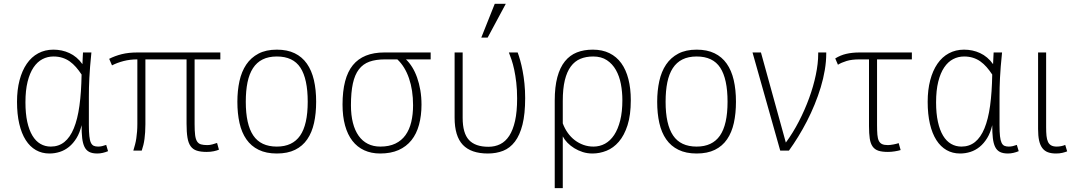

<svg xmlns="http://www.w3.org/2000/svg" viewBox="-20 -786 5595 1002"><path d="M543.9 2.9Q531.2 8.3 516.6 11.7Q502 15.1 487.8 15.1Q461.9 15.1 445.8 6.8Q429.7 -1.5 420.9 -19.5Q412.1 -37.6 408.9 -65.4Q405.8 -93.3 405.8 -132.8Q396.5 -93.3 379.4 -65.4Q362.3 -37.6 340.1 -19.5Q317.9 -1.5 291.7 6.8Q265.6 15.1 237.8 15.1Q198.7 15.1 167.5 -2.7Q136.2 -20.5 114.3 -54.9Q92.3 -89.4 80.6 -139.6Q68.8 -189.9 68.8 -254.9Q68.8 -316.9 82 -367.2Q95.2 -417.5 119.6 -453.1Q144 -488.8 179.4 -507.8Q214.8 -526.9 258.8 -526.9Q280.8 -526.9 301.8 -522.5Q322.8 -518.1 342.3 -509Q361.8 -500 378.9 -485.6Q396 -471.2 410.2 -451.2Q411.1 -467.8 411.6 -483.9Q412.1 -500 413.1 -512.2H457Q452.6 -470.7 450.2 -438.7Q447.8 -406.7 446.3 -379.6Q444.8 -352.5 444.3 -328.9Q443.8 -305.2 443.8 -280.8V-132.8Q443.8 -97.2 446.3 -75.2Q448.7 -53.2 454.3 -41.3Q460 -29.3 469.2 -25.1Q478.5 -21 492.2 -21Q502.4 -21 512.9 -23.4Q523.4 -25.9 534.2 -29.8ZM245.1 -21Q286.1 -21 315.9 -44.9Q345.7 -68.8 365.2 -116.2Q384.8 -163.6 394.5 -233.9Q404.3 -304.2 405.8 -397Q391.6 -418.5 376.5 -435.8Q361.3 -453.1 343.8 -465.6Q326.2 -478 305.2 -484.6Q284.2 -491.2 258.8 -491.2Q228 -491.2 201.4 -477.3Q174.8 -463.4 155 -434.1Q135.3 -404.8 124 -359.6Q112.8 -314.5 112.8 -252Q112.8 -193.4 122.3 -150.1Q131.8 -106.9 149.2 -78.1Q166.5 -49.3 190.9 -35.2Q215.3 -21 245.1 -21Z M1122.6 -4.9Q1112.8 -0.5 1095.9 3.2Q1079.1 6.8 1058.6 6.8Q1027.3 6.8 1007.1 0.2Q986.8 -6.3 974.9 -22.9Q962.9 -39.6 958.3 -68.1Q953.6 -96.7 953.6 -140.1V-476.1H738.8V-137.2Q738.8 -115.2 737.5 -96.4Q736.3 -77.6 734.1 -61Q731.9 -44.4 728.3 -29.5Q724.6 -14.6 719.7 0H675.8Q680.7 -16.1 684.8 -31.7Q689 -47.4 691.4 -64.2Q693.8 -81.1 695.3 -99.4Q696.8 -117.7 696.8 -139.2V-476.1Q658.2 -476.1 624.5 -467.3Q590.8 -458.5 564.5 -444.8L549.8 -479Q579.1 -494.1 615 -503.2Q650.9 -512.2 697.8 -512.2H1129.9V-476.1H995.6V-138.2Q995.6 -102.5 998.3 -81.1Q1001 -59.6 1008.5 -47.9Q1016.1 -36.1 1029.1 -32.5Q1042 -28.8 1062.5 -28.8Q1074.7 -28.8 1088.4 -32.5Q1102.1 -36.1 1112.8 -40Z M1629.9 -254.9Q1629.9 -193.8 1618.9 -144.3Q1607.9 -94.7 1583.5 -59.1Q1559.1 -23.4 1520 -4.2Q1481 15.1 1424.8 15.1Q1369.1 15.1 1329.8 -4.2Q1290.5 -23.4 1265.9 -58.8Q1241.2 -94.2 1230 -144Q1218.8 -193.8 1218.8 -254.9Q1218.8 -313 1229.7 -362.8Q1240.7 -412.6 1265.1 -449Q1289.6 -485.4 1328.9 -506.1Q1368.2 -526.9 1424.8 -526.9Q1479 -526.9 1517.8 -508.1Q1556.6 -489.3 1581.5 -453.9Q1606.4 -418.5 1618.2 -368.2Q1629.9 -317.9 1629.9 -254.9ZM1585.9 -254.9Q1585.9 -374 1547.9 -432.6Q1509.8 -491.2 1424.8 -491.2Q1381.3 -491.2 1350.6 -475.8Q1319.8 -460.4 1300.3 -430.4Q1280.8 -400.4 1271.7 -356.4Q1262.7 -312.5 1262.7 -254.9Q1262.7 -136.7 1301.8 -78.9Q1340.8 -21 1424.8 -21Q1506.3 -21 1546.1 -78.1Q1585.9 -135.3 1585.9 -254.9Z M2227.5 -512.2V-476.1H2098.6Q2116.2 -459.5 2131.1 -435.5Q2146 -411.6 2156.7 -381.3Q2167.5 -351.1 2173.6 -315.4Q2179.7 -279.8 2179.7 -240.2Q2179.7 -182.1 2166.7 -134.8Q2153.8 -87.4 2127.2 -54.2Q2100.6 -21 2060.1 -2.9Q2019.5 15.1 1963.9 15.1Q1917.5 15.1 1880.9 -1.7Q1844.2 -18.6 1819.1 -51Q1793.9 -83.5 1780.8 -131.1Q1767.6 -178.7 1767.6 -240.2Q1767.6 -379.9 1821.5 -446Q1875.5 -512.2 1985.8 -512.2ZM1988.8 -476.1Q1941.4 -476.1 1908 -464.1Q1874.5 -452.1 1853 -424.1Q1831.5 -396 1821.5 -350.1Q1811.5 -304.2 1811.5 -236.8Q1811.5 -185.1 1821.8 -145Q1832 -105 1851.6 -77.4Q1871.1 -49.8 1899.7 -35.4Q1928.2 -21 1964.8 -21Q2010.7 -21 2043.2 -36.6Q2075.7 -52.2 2096.2 -80.8Q2116.7 -109.4 2126.2 -149.2Q2135.7 -189 2135.7 -236.8Q2135.7 -315.4 2114.5 -377.2Q2093.3 -439 2053.7 -476.1Z M2352.5 -512.2H2394.5V-170.9Q2394.5 -90.8 2427.5 -55.4Q2460.4 -20 2528.8 -20Q2563 -20 2590.6 -33.7Q2618.2 -47.4 2637.7 -77.4Q2657.2 -107.4 2668 -155.3Q2678.7 -203.1 2678.7 -272Q2678.7 -317.9 2674.3 -355.2Q2669.9 -392.6 2663.6 -422.1Q2657.2 -451.7 2649.7 -473.9Q2642.1 -496.1 2635.7 -512.2H2681.6Q2688 -495.1 2694.8 -470.7Q2701.7 -446.3 2707.5 -416Q2713.4 -385.7 2717 -349.9Q2720.7 -314 2720.7 -273.9Q2720.7 -191.4 2706.8 -136Q2692.9 -80.6 2667.2 -46.9Q2641.6 -13.2 2605.7 1Q2569.8 15.1 2525.9 15.1Q2438.5 15.1 2395.5 -30Q2352.5 -75.2 2352.5 -171.9ZM2524.9 -589.8H2491.7L2562 -766.1H2619.6Z M2875 195.8V-261.2Q2875 -333 2888.7 -383.5Q2902.3 -434.1 2928.2 -466.1Q2954.1 -498 2990.7 -512.5Q3027.3 -526.9 3073.7 -526.9Q3123.5 -526.9 3160.6 -508.5Q3197.8 -490.2 3222.4 -456.1Q3247.1 -421.9 3259.5 -373Q3272 -324.2 3272 -263.2Q3272 -185.5 3254.9 -132.3Q3237.8 -79.1 3209.5 -46.4Q3181.2 -13.7 3145.3 0.7Q3109.4 15.1 3071.8 15.1Q3045.4 15.1 3021.5 7.6Q2997.6 0 2977.3 -12.5Q2957 -24.9 2941.4 -41Q2925.8 -57.1 2917 -74.2V195.8ZM2917 -142.1Q2927.2 -114.7 2943.1 -92.5Q2959 -70.3 2979.7 -54.4Q3000.5 -38.6 3025.1 -29.8Q3049.8 -21 3077.1 -21Q3109.9 -21 3137.5 -36.1Q3165 -51.3 3185.1 -81.5Q3205.1 -111.8 3216.6 -157.2Q3228 -202.6 3228 -263.2Q3228 -306.6 3220.2 -347.7Q3212.4 -388.7 3194.3 -420.7Q3176.3 -452.6 3147.2 -471.9Q3118.2 -491.2 3075.7 -491.2Q3038.1 -491.2 3008.8 -479Q2979.5 -466.8 2959 -439.2Q2938.5 -411.6 2927.7 -367.4Q2917 -323.2 2917 -258.8Z M3820.8 -254.9Q3820.8 -193.8 3809.8 -144.3Q3798.8 -94.7 3774.4 -59.1Q3750 -23.4 3710.9 -4.2Q3671.9 15.1 3615.7 15.1Q3560.1 15.1 3520.8 -4.2Q3481.4 -23.4 3456.8 -58.8Q3432.1 -94.2 3420.9 -144Q3409.7 -193.8 3409.7 -254.9Q3409.7 -313 3420.7 -362.8Q3431.6 -412.6 3456.1 -449Q3480.5 -485.4 3519.8 -506.1Q3559.1 -526.9 3615.7 -526.9Q3669.9 -526.9 3708.7 -508.1Q3747.6 -489.3 3772.5 -453.9Q3797.4 -418.5 3809.1 -368.2Q3820.8 -317.9 3820.8 -254.9ZM3776.9 -254.9Q3776.9 -374 3738.8 -432.6Q3700.7 -491.2 3615.7 -491.2Q3572.3 -491.2 3541.5 -475.8Q3510.7 -460.4 3491.2 -430.4Q3471.7 -400.4 3462.6 -356.4Q3453.6 -312.5 3453.6 -254.9Q3453.6 -136.7 3492.7 -78.9Q3531.7 -21 3615.7 -21Q3697.3 -21 3737.1 -78.1Q3776.9 -135.3 3776.9 -254.9Z M3951.2 -512.2 4081.1 -42Q4118.2 -92.3 4149.2 -152.3Q4180.2 -212.4 4202.6 -273.9Q4225.1 -335.4 4237.5 -395Q4250 -454.6 4250 -504.9V-512.2H4292V-507.8Q4292 -465.3 4284.4 -420.4Q4276.9 -375.5 4263.2 -330.3Q4249.5 -285.2 4231.2 -240.5Q4212.9 -195.8 4191.2 -153.6Q4169.4 -111.3 4145.5 -72.5Q4121.6 -33.7 4097.2 0H4051.8L3907.2 -512.2Z M4738.8 -476.1H4557.1V-132.8Q4557.1 -103 4558.8 -83Q4560.5 -63 4566.4 -51Q4572.3 -39.1 4583.5 -33.9Q4594.7 -28.8 4613.8 -28.8Q4619.6 -28.8 4627.4 -29.8Q4635.3 -30.8 4642.8 -32.2Q4650.4 -33.7 4657.5 -35.4Q4664.6 -37.1 4669.9 -39.1L4680.2 -2.9Q4674.3 -1 4666.3 0.7Q4658.2 2.4 4649.2 3.9Q4640.1 5.4 4630.9 6.1Q4621.6 6.8 4613.8 6.8Q4583 6.8 4564 0.5Q4544.9 -5.9 4533.9 -21.5Q4522.9 -37.1 4519 -63Q4515.1 -88.9 4515.1 -127.9V-476.1H4465.8Q4425.3 -476.1 4398.2 -467.8Q4371.1 -459.5 4353 -448.2L4338.9 -481Q4365.2 -497.6 4396.2 -504.9Q4427.2 -512.2 4466.8 -512.2H4738.8Z M5296.4 2.9Q5283.7 8.3 5269 11.7Q5254.4 15.1 5240.2 15.1Q5214.4 15.1 5198.2 6.8Q5182.1 -1.5 5173.3 -19.5Q5164.6 -37.6 5161.4 -65.4Q5158.2 -93.3 5158.2 -132.8Q5148.9 -93.3 5131.8 -65.4Q5114.7 -37.6 5092.5 -19.5Q5070.3 -1.5 5044.2 6.8Q5018.1 15.1 4990.2 15.1Q4951.2 15.1 4919.9 -2.7Q4888.7 -20.5 4866.7 -54.9Q4844.7 -89.4 4833 -139.6Q4821.3 -189.9 4821.3 -254.9Q4821.3 -316.9 4834.5 -367.2Q4847.7 -417.5 4872.1 -453.1Q4896.5 -488.8 4931.9 -507.8Q4967.3 -526.9 5011.2 -526.9Q5033.2 -526.9 5054.2 -522.5Q5075.2 -518.1 5094.7 -509Q5114.3 -500 5131.3 -485.6Q5148.4 -471.2 5162.6 -451.2Q5163.6 -467.8 5164.1 -483.9Q5164.6 -500 5165.5 -512.2H5209.5Q5205.1 -470.7 5202.6 -438.7Q5200.2 -406.7 5198.7 -379.6Q5197.3 -352.5 5196.8 -328.9Q5196.3 -305.2 5196.3 -280.8V-132.8Q5196.3 -97.2 5198.7 -75.2Q5201.2 -53.2 5206.8 -41.3Q5212.4 -29.3 5221.7 -25.1Q5231 -21 5244.6 -21Q5254.9 -21 5265.4 -23.4Q5275.9 -25.9 5286.6 -29.8ZM4997.6 -21Q5038.6 -21 5068.4 -44.9Q5098.1 -68.8 5117.7 -116.2Q5137.2 -163.6 5147 -233.9Q5156.7 -304.2 5158.2 -397Q5144 -418.5 5128.9 -435.8Q5113.8 -453.1 5096.2 -465.6Q5078.6 -478 5057.6 -484.6Q5036.6 -491.2 5011.2 -491.2Q4980.5 -491.2 4953.9 -477.3Q4927.2 -463.4 4907.5 -434.1Q4887.7 -404.8 4876.5 -359.6Q4865.2 -314.5 4865.2 -252Q4865.2 -193.4 4874.8 -150.1Q4884.3 -106.9 4901.6 -78.1Q4918.9 -49.3 4943.4 -35.2Q4967.8 -21 4997.6 -21Z M5549.3 3.9Q5539.6 7.8 5524.7 11.5Q5509.8 15.1 5491.2 15.1Q5466.3 15.1 5448.7 8.5Q5431.2 2 5419.7 -13.2Q5408.2 -28.3 5402.8 -52.7Q5397.5 -77.1 5397.5 -112.8V-512.2H5439.5V-122.1Q5439.5 -96.2 5441.4 -77.1Q5443.4 -58.1 5449.2 -45.7Q5455.1 -33.2 5466.1 -27.1Q5477.1 -21 5495.1 -21Q5506.3 -21 5518.6 -23.4Q5530.8 -25.9 5539.1 -29.8Z"/></svg>

Font: Clear Sans Thin
Style: Regular
Weight: 250
Foundry: Intel Corporation
Version: Version 1.00